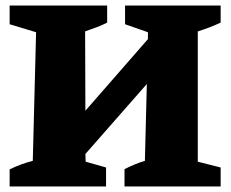

<svg xmlns="http://www.w3.org/2000/svg" viewBox="-20 -677 840 697"><path d="M15 0V-62Q55 -82 99 -93L111 -560L15 -589V-657H369V-595Q352 -586 330.5 -578Q309 -570 289 -563L290 -275L517 -535V-560L434 -589V-657H781V-595Q743 -577 698 -563V-90L781 -69V0H432V-63Q450 -72 469 -80Q488 -88 506 -93L513 -372L290 -118L291 -90L365 -69V0Z"/></svg>

Font: Piazzolla ExtraBold
Style: Regular
Weight: 800
Designer: Juan Pablo del Peral
Foundry: Huerta Tipografica
Version: Version 1.330